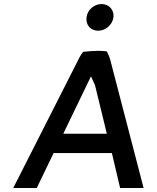

<svg xmlns="http://www.w3.org/2000/svg" viewBox="-20 -946 780 956"><path d="M411 -860C406 -822 431 -793 469 -793C506 -793 540 -823 545 -860C549 -896 523 -926 486 -926C448 -926 415 -896 411 -860ZM695 -10 529 -648C525 -663 519 -677 512 -690C500 -692 483 -693 469 -693C442 -692 417 -691 394 -688C381 -673 371 -651 361 -631L46 -10H163L247 -184H537L578 -10ZM295 -280 433 -566 453 -522 512 -280Z"/></svg>

Font: Bluebird
Style: LiObl
Weight: 300
Designer: Jasper
Foundry: Cannot Into Space Fonts
Version: Version 0.98